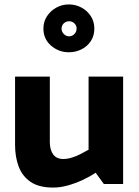

<svg xmlns="http://www.w3.org/2000/svg" viewBox="-20 -830 629 867"><path d="M380 -484V-154Q364 -145 345 -135Q326 -125 305 -118.5Q284 -112 266 -112Q235 -112 220 -133Q205 -154 205 -188V-484H48V-176Q48 -121 64.5 -77.5Q81 -34 118.5 -8.5Q156 17 220 17Q252 17 286 7.5Q320 -2 352.5 -17Q385 -32 412 -50L449 1H536V-484ZM291 -810Q260 -810 234 -795.5Q208 -781 192 -756.5Q176 -732 176 -701Q176 -654 210.5 -624Q245 -594 291 -594Q322 -594 348.5 -607.5Q375 -621 390.5 -645Q406 -669 406 -701Q406 -732 390.5 -756.5Q375 -781 348.5 -795.5Q322 -810 291 -810ZM292 -666Q278 -666 268 -676.5Q258 -687 258 -700Q258 -715 268 -724.5Q278 -734 292 -734Q306 -734 316 -724.5Q326 -715 326 -701Q326 -687 316 -676.5Q306 -666 292 -666Z"/></svg>

Font: Catamaran ExtraBold
Style: Regular
Weight: 800
Designer: Pria Ravichandran
Version: Version 2.000